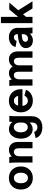

<svg xmlns="http://www.w3.org/2000/svg" viewBox="1634 -2376 961 4270"><g transform="rotate(-90 2115.0 -241.5)"><path d="M475.8 -450.7Q547.9 -376.5 547.9 -258.8Q547.9 -141.1 475.8 -66.7Q403.8 7.8 291 7.8Q178.2 7.8 106.2 -66.7Q34.2 -141.1 34.2 -258.8Q34.2 -376.5 106.2 -450.7Q178.2 -524.9 291 -524.9Q403.8 -524.9 475.8 -450.7ZM174.8 -258.8Q174.8 -186 206.3 -143.6Q237.8 -101.1 291 -101.1Q344.7 -101.1 376.5 -143.6Q408.2 -186 408.2 -258.8Q408.2 -330.1 376.5 -372.1Q344.7 -414.1 291 -414.1Q237.8 -414.1 206.3 -372.1Q174.8 -330.1 174.8 -258.8Z M625.5 -516.1H756.3Q765.1 -487.3 769.5 -459Q831.1 -523.9 915.5 -523.9Q995.1 -523.9 1043.9 -470.7Q1092.8 -417.5 1092.8 -329.1V0H951.7V-310.1Q951.7 -359.9 930.7 -387Q909.7 -414.1 871.6 -414.1Q827.1 -414.1 800.8 -381.6Q774.4 -349.1 774.4 -291V0H634.8V-359.9Q634.8 -459 625.5 -516.1Z M1524.4 -15.1V-65.9Q1502 -35.2 1460.9 -15.1Q1419.9 4.9 1377.4 4.9Q1284.7 4.9 1225.6 -68.8Q1166.5 -142.6 1166.5 -258.8Q1166.5 -375 1225.6 -449.5Q1284.7 -523.9 1377.4 -523.9Q1426.8 -523.9 1470.9 -501.5Q1515.1 -479 1536.1 -442.9Q1538.1 -461.9 1545.4 -515.1H1673.3Q1664.6 -460 1664.6 -361.8V-15.1Q1664.6 93.3 1598.1 156.2Q1531.7 219.2 1417.5 219.2Q1327.1 219.2 1262.7 179.4Q1198.2 139.6 1178.2 70.8L1313.5 38.1Q1326.2 72.8 1353 91.3Q1379.9 109.9 1416.5 109.9Q1468.3 109.9 1496.3 77.4Q1524.4 44.9 1524.4 -15.1ZM1307.1 -258.8Q1307.1 -188.5 1337.9 -146.7Q1368.7 -105 1420.4 -105Q1468.3 -105 1496.3 -142.1Q1524.4 -179.2 1524.4 -242.2V-272.9Q1524.4 -338.9 1496.3 -377.4Q1468.3 -416 1420.4 -416Q1368.7 -416 1337.9 -373.8Q1307.1 -331.5 1307.1 -258.8Z M1751.5 -258.8Q1751.5 -375.5 1823.2 -450.2Q1895 -524.9 2008.3 -524.9Q2121.6 -524.9 2193.4 -450.2Q2265.1 -375.5 2265.1 -258.8V-223.1H1894Q1901.4 -166.5 1931.6 -134.8Q1961.9 -103 2008.3 -103Q2046.4 -103 2077.1 -123.5Q2107.9 -144 2122.1 -179.2L2252.4 -147Q2231 -77.6 2165.3 -34.9Q2099.6 7.8 2008.3 7.8Q1895 7.8 1823.2 -66.7Q1751.5 -141.1 1751.5 -258.8ZM2008.3 -414.1Q1968.3 -414.1 1939.9 -389.4Q1911.6 -364.7 1899.4 -319.8H2118.2Q2107.4 -363.8 2078.1 -388.9Q2048.8 -414.1 2008.3 -414.1Z M2795.9 -291V0H2654.8V-310.1Q2654.8 -359.9 2635 -387Q2615.2 -414.1 2579.1 -414.1Q2536.1 -414.1 2511 -381.8Q2485.8 -349.6 2485.8 -291V0H2346.2V-359.9Q2346.2 -459 2336.9 -516.1H2467.8Q2476.6 -487.3 2481 -459Q2541 -523.9 2623 -523.9Q2671.9 -523.9 2710 -502Q2748 -480 2770 -440.9Q2801.3 -484.9 2839.6 -504.4Q2877.9 -523.9 2933.1 -523.9Q3011.2 -523.9 3058.6 -470.7Q3106 -417.5 3106 -329.1V0H2964.8V-310.1Q2964.8 -359.9 2945.1 -387Q2925.3 -414.1 2889.2 -414.1Q2846.2 -414.1 2821 -381.8Q2795.9 -349.6 2795.9 -291Z M3638.7 0H3511.7Q3511.2 -2.9 3505.6 -28.1Q3500 -53.2 3499.5 -56.2Q3471.2 -26.4 3431.9 -8.8Q3392.6 8.8 3354.5 8.8Q3273.4 8.8 3226.6 -34.4Q3179.7 -77.6 3179.7 -151.9Q3179.7 -216.3 3239.5 -261Q3299.3 -305.7 3401.4 -317.9L3489.7 -328.1V-342.8Q3489.7 -374 3470 -394Q3450.2 -414.1 3420.4 -414.1Q3391.1 -414.1 3368.2 -397Q3345.2 -379.9 3339.4 -353L3204.6 -376Q3218.3 -442.4 3277.3 -483.6Q3336.4 -524.9 3422.4 -524.9Q3514.2 -524.9 3572.3 -471.2Q3630.4 -417.5 3630.4 -329.1V-154.8Q3630.4 -59.6 3638.7 0ZM3387.7 -100.1Q3435.1 -100.1 3462.4 -130.1Q3489.7 -160.2 3489.7 -211.9V-240.2L3409.7 -231Q3368.2 -226.6 3344.2 -207.3Q3320.3 -188 3320.3 -159.2Q3320.3 -132.3 3338.6 -116.2Q3356.9 -100.1 3387.7 -100.1Z M3735.4 0V-702.1H3875V-319.8L4039.1 -516.1H4191.9L4022 -316.9L4220.2 0H4061L3932.1 -210L3875 -143.1V0Z"/></g></svg>

Font: LT Superior
Style: Bold
Weight: 400
Designer: Daniel Lyons
Foundry: LyonsType
Version: Version 1.000